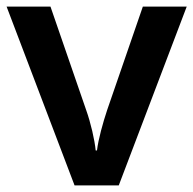

<svg xmlns="http://www.w3.org/2000/svg" viewBox="-20 -562 586 582"><path d="M206 0H340L546 -542H413L305 -229C292 -190 278 -140 274 -106H270C267 -138 255 -190 241 -229L133 -542H0Z"/></svg>

Font: Noto Sans Telugu SemiBold
Style: Regular
Weight: 600
Designer: Jelle Bosma - Monotype Design Team
Foundry: Monotype Imaging Inc.
Version: Version 2.005